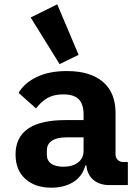

<svg xmlns="http://www.w3.org/2000/svg" viewBox="-20 -857 640 889"><path d="M487 0Q441 0 412.5 -24Q384 -48 380 -91H375Q362 -41 320 -14.5Q278 12 218 12Q142 12 97 -29Q52 -70 52 -142Q52 -301 284 -301H367V-327Q367 -374 345 -397Q323 -420 273 -420Q229 -420 199.5 -403Q170 -386 147 -355L66 -427Q93 -473 150 -500.5Q207 -528 290 -528Q397 -528 456 -478.5Q515 -429 515 -333V-141Q515 -127 525 -117Q535 -107 549 -107H572V0ZM367 -159V-221H288Q244 -221 220.5 -205.5Q197 -190 197 -160V-140Q197 -113 217.5 -99Q238 -85 274 -85Q315 -85 341 -104.5Q367 -124 367 -159ZM122 -776 245 -837 344 -603 256 -560Z"/></svg>

Font: iA Writer Duo V
Style: Regular
Weight: 400
Designer: Mike Abbink, Paul van der Laan, Pieter van Rosmalen, Oliver Reichenstein
Foundry: Information Architects Inc.
Version: Version 2.000